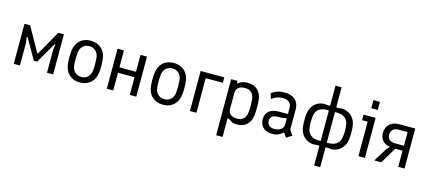

<svg xmlns="http://www.w3.org/2000/svg" viewBox="-68 -1410 5175 2316"><g transform="rotate(15 2520.0 -251.5)"><path d="M80 0H157V-282L147 -347C146 -356 155 -360 160 -350L304 -99H346L491 -350C497 -360 505 -356 504 -347L495 -282V0H572V-500H501L335 -204C330 -195 322 -195 316 -204L151 -500H80Z M907 11C1023 11 1090 -65 1102 -164C1106 -195 1107 -222 1107 -249C1107 -276 1106 -304 1102 -335C1091 -435 1023 -510 907 -510C790 -510 723 -435 712 -335C708 -304 707 -275 707 -248C707 -222 708 -195 712 -164C723 -65 790 11 907 11ZM907 -58C835 -58 795 -109 789 -170C784 -223 784 -274 789 -329C794 -389 835 -442 907 -442C979 -442 1019 -389 1025 -329C1030 -273 1030 -223 1025 -170C1019 -109 979 -58 907 -58Z M1242 0H1322V-221H1529V0H1610V-500H1529V-289H1322V-500H1242Z M1944 11C2060 11 2127 -65 2139 -164C2143 -195 2144 -222 2144 -249C2144 -276 2143 -304 2139 -335C2128 -435 2060 -510 1944 -510C1827 -510 1760 -435 1749 -335C1745 -304 1744 -275 1744 -248C1744 -222 1745 -195 1749 -164C1760 -65 1827 11 1944 11ZM1944 -58C1872 -58 1832 -109 1826 -170C1821 -223 1821 -274 1826 -329C1831 -389 1872 -442 1944 -442C2016 -442 2056 -389 2062 -329C2067 -273 2067 -223 2062 -170C2056 -109 2016 -58 1944 -58Z M2280 0H2361V-432H2575V-500H2280Z M2661 200H2741V-21C2741 -31 2749 -36 2759 -30L2811 3C2826 6 2838 10 2868 10C2981 10 3037 -60 3047 -161C3050 -195 3051 -223 3051 -251C3051 -279 3050 -306 3047 -340C3037 -443 2976 -510 2864 -510C2813 -510 2767 -491 2741 -466V-500H2661ZM2851 -58C2781 -58 2741 -94 2741 -148V-352C2741 -406 2782 -441 2852 -441C2922 -441 2961 -396 2967 -333C2972 -280 2973 -220 2967 -166C2961 -111 2930 -58 2851 -58Z M3451 -36 3482 10 3550 -32 3507 -96V-353C3507 -444 3447 -512 3327 -512C3264 -512 3212 -496 3163 -458L3187 -393C3229 -425 3270 -442 3322 -442C3396 -442 3431 -403 3431 -348V-271H3315C3216 -271 3153 -221 3153 -133C3153 -48 3212 10 3306 10C3367 10 3406 -12 3435 -38C3441 -43 3446 -43 3451 -36ZM3317 -54C3263 -54 3228 -87 3228 -134C3228 -181 3262 -207 3318 -207H3374L3416 -217C3426 -219 3431 -215 3431 -207V-138C3431 -87 3381 -54 3317 -54Z M3897 11V247H3973V11C3973 2 3979 -3 3987 -2L4052 4C4147 -4 4211 -73 4223 -165C4227 -194 4228 -221 4228 -250C4228 -278 4227 -306 4223 -335C4212 -427 4147 -496 4052 -503L3988 -497C3979 -497 3973 -501 3973 -510V-750H3897V-510C3897 -501 3891 -497 3882 -497L3818 -503C3723 -496 3657 -427 3647 -335C3643 -306 3642 -278 3642 -250C3642 -221 3643 -194 3647 -165C3659 -73 3723 -4 3818 3L3883 -2C3891 -3 3897 2 3897 11ZM3897 -441V-59C3784 -52 3738 -105 3728 -167C3724 -193 3722 -221 3722 -250C3722 -279 3724 -306 3728 -333C3737 -395 3784 -448 3897 -441ZM3973 -59V-441C4086 -448 4133 -395 4142 -333C4146 -306 4149 -279 4149 -250C4149 -221 4146 -193 4141 -167C4131 -105 4086 -52 3973 -59Z M4384 0H4465V-500H4314V-431H4384ZM4384 -599H4465V-700H4384Z M4582 0H4669L4790 -202H4881V0H4960V-500H4764C4659 -500 4596 -443 4596 -345C4596 -280 4635 -222 4708 -211C4717 -211 4719 -205 4712 -196L4683 -163ZM4765 -264C4711 -264 4675 -294 4675 -346C4675 -401 4711 -434 4765 -434H4882V-264Z"/></g></svg>

Font: Finlandica
Style: Regular
Weight: 400
Designer: Niklas Ekholm, Juho Hiilivirta, Jaakko Suomalainen
Foundry: Helsinki Type Studio
Version: Version 2.000;Glyphs 3.2 (3202)